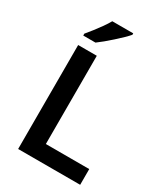

<svg xmlns="http://www.w3.org/2000/svg" viewBox="-225 -1040 1000 1142"><g transform="rotate(30 275.0 -469.0)"><path d="M93 0V-714H221V-108H519V0ZM342 -928Q330 -914 309.5 -894Q289 -874 264.5 -852Q240 -830 216.5 -810.5Q193 -791 175 -778H91V-791Q107 -810 127 -835.5Q147 -861 166.5 -888.5Q186 -916 198 -938H342Z"/></g></svg>

Font: Noto Sans Hebrew SemiBold
Style: Regular
Weight: 600
Designer: Monotype Design Team
Foundry: Monotype Imaging Inc.
Version: Version 2.003